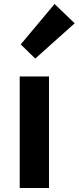

<svg xmlns="http://www.w3.org/2000/svg" viewBox="-20 -944 395 964"><path d="M79 0V-560H226V0ZM157 -650 84 -721 254 -924 355 -827Z"/></svg>

Font: Source Han Sans TC
Style: Bold
Weight: 700
Designer: Ryoko NISHIZUKA Ë•øÂ°öÊ∂ºÂ≠ê (kana, bopomofo & ideographs); Paul D. Hunt (Latin, Greek & Cyrillic); Sandoll Communicatio
Foundry: Adobe
Version: Version 2.004;hotconv 1.0.118;makeotfexe 2.5.65603